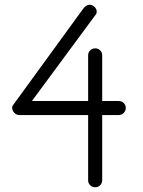

<svg xmlns="http://www.w3.org/2000/svg" viewBox="-20 -786 602 806"><path d="M508 -333Q508 -321 499.5 -312Q491 -303 478 -303H409V-29Q409 -17 400.5 -8.5Q392 0 380 0Q367 0 358.5 -8.5Q350 -17 350 -29V-303H61Q49 -303 40 -312.5Q31 -322 31 -334Q31 -341 35 -345L329 -749Q334 -756 341 -761Q348 -766 357 -766Q368 -766 377 -757Q386 -748 386 -737Q386 -729 382 -725L114 -362H350V-554Q350 -566 358.5 -574.5Q367 -583 380 -583Q392 -583 400.5 -574.5Q409 -566 409 -554V-362H478Q491 -362 499.5 -353.5Q508 -345 508 -333Z"/></svg>

Font: Hanken Light
Style: Light
Weight: 300
Designer: Alfredo Marco Pradil
Foundry: Hanken Design Co.
Version: Version 2.06 2014